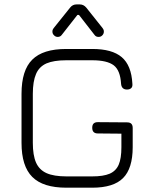

<svg xmlns="http://www.w3.org/2000/svg" viewBox="-20 -872 706 892"><path d="M408.5 0C408.5 0 288.5 0 288.5 0C216 0 163.5 -16.5 130 -50C96.5 -83.5 80 -136 80 -208.5C80 -208.5 80 -208.5 80 -208.5C80 -208.5 80 -436 80 -436C80 -509 96.5 -562 130 -595C163 -628 215.5 -644.5 287.5 -644.5C287.5 -644.5 287.5 -644.5 287.5 -644.5C287.5 -644.5 408.5 -644.5 408.5 -644.5C470 -644.5 515.5 -632 545.5 -606.5C575.5 -581 592 -540 595 -483.5C595 -483.5 595 -483.5 595 -483.5C596 -474.5 594.5 -467.5 590 -463C585.5 -458.5 578.5 -456 570 -456C570 -456 570 -456 570 -456C553.5 -456 544 -465 542.5 -482.5C542.5 -482.5 542.5 -482.5 542.5 -482.5C540 -524 529 -552.5 508.5 -568.5C488 -584 455 -592 408.5 -592C408.5 -592 408.5 -592 408.5 -592C408.5 -592 287.5 -592 287.5 -592C249 -592 218.5 -587 196 -577.5C173.5 -567.5 157 -551 147.5 -528.5C137.5 -505.5 132.5 -474.5 132.5 -436C132.5 -436 132.5 -436 132.5 -436C132.5 -436 132.5 -208.5 132.5 -208.5C132.5 -170 137.5 -139 147.5 -116.5C157.5 -94 174 -77.5 196.5 -67.5C219 -57.5 250 -52.5 288.5 -52.5C288.5 -52.5 288.5 -52.5 288.5 -52.5C288.5 -52.5 408.5 -52.5 408.5 -52.5C442.5 -52.5 469.5 -56.5 489.5 -65C509 -73.5 523 -87.5 531.5 -107C540 -126.5 544 -154 544 -188.5C544 -188.5 544 -188.5 544 -188.5C544 -188.5 544 -251 544 -251C544 -251 434.5 -252 434.5 -252C417 -252 408.5 -261 408.5 -278.5C408.5 -278.5 408.5 -278.5 408.5 -278.5C408.5 -296 417 -304.5 434.5 -304.5C434.5 -304.5 434.5 -304.5 434.5 -304.5C434.5 -304.5 570.5 -303.5 570.5 -303.5C588 -303.5 596.5 -295 596.5 -277.5C596.5 -277.5 596.5 -277.5 596.5 -277.5C596.5 -277.5 596.5 -188.5 596.5 -188.5C596.5 -122.5 581.5 -74.5 552 -45C522.5 -15 474.5 0 408.5 0C408.5 0 408.5 0 408.5 0ZM248 -700.5C248 -700.5 248 -700.5 248 -700.5C241.5 -700.5 235.5 -703 231 -708C226 -712.5 223.5 -718.5 223.5 -725C223.5 -725 223.5 -725 223.5 -725C223.5 -728.5 224 -731.5 225 -734C226 -736.5 227.5 -738.5 229 -741C229 -741 229 -741 229 -741C229 -741 306 -837 306 -837C313.5 -846.5 323.5 -851.5 335.5 -851.5C335.5 -851.5 335.5 -851.5 335.5 -851.5C335.5 -851.5 350.5 -851.5 350.5 -851.5C362.5 -851.5 372.5 -846.5 380.5 -837C380.5 -837 380.5 -837 380.5 -837C380.5 -837 457 -741 457 -741C458.5 -738.5 460 -736.5 461 -734C462 -731.5 462.5 -728.5 462.5 -725C462.5 -725 462.5 -725 462.5 -725C462.5 -718.5 460 -712.5 455.5 -708C451 -703 445 -700.5 438 -700.5C438 -700.5 438 -700.5 438 -700.5C429.5 -700.5 423.5 -703.5 419 -710C419 -710 419 -710 419 -710C419 -710 347 -802.5 347 -802.5C347 -802.5 339.5 -802.5 339.5 -802.5C339.5 -802.5 267 -710 267 -710C262.5 -703.5 256 -700.5 248 -700.5Z"/></svg>

Font: Jura-Fortis-Regular
Style: Regular
Weight: 500
Designer: Daniel Johnson, Alexei Vanyashin, Mirko Velimirovic
Foundry: Daniel Johnson
Version: ""